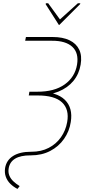

<svg xmlns="http://www.w3.org/2000/svg" viewBox="-20 -958 548 1196"><path d="M141.6 -727.5H307.6Q370.6 -727.5 412.8 -707.3Q455.1 -687 473.4 -648.7Q491.7 -610.4 482.4 -555.7Q472.7 -497.1 437.3 -454.1Q401.9 -411.1 344.2 -387.5Q286.6 -363.8 210 -363.3H159.2L163.1 -386.7H211.9Q318.4 -386.2 382.6 -431.9Q446.8 -477.5 460 -555.7Q471.7 -628.4 430.4 -666.5Q389.2 -704.6 303.7 -704.1H136.7ZM163.1 -386.7H217.8Q333 -386.2 384 -336.2Q435.1 -286.1 420.9 -198.2Q412.1 -140.1 378.9 -92.8Q345.7 -45.4 293 -17.8Q240.2 9.8 171.9 9.8H168.9Q108.4 9.8 74.7 30Q41 50.3 34.2 89.8Q29.8 114.7 38.1 135.3Q46.4 155.8 63.7 171.9Q81.1 188 102.5 201.2L88.9 218.8Q64 206.1 44.7 187.3Q25.4 168.5 16.4 143.6Q7.3 118.7 11.7 88.9Q20 39.6 61.8 13.4Q103.5 -12.7 172.9 -12.7H175.8Q236.8 -12.7 283.4 -36.9Q330.1 -61 359.6 -103Q389.2 -145 398.4 -197.3Q412.6 -276.4 366.5 -320.1Q320.3 -363.8 212.9 -363.3H159.2ZM280.3 -937.5 353.5 -836.9 464.8 -937.5H480.5L478.5 -931.6L349.6 -802.7H346.7L264.6 -931.6L265.6 -937.5Z"/></svg>

Font: Inter Thin
Style: Italic
Weight: 250
Italic angle: -9.3988°
Designer: Rasmus Andersson
Foundry: rsms
Version: Version 4.001;git-66647c0bb